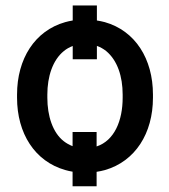

<svg xmlns="http://www.w3.org/2000/svg" viewBox="-20 -608 606 687"><path d="M326.7 -588.4H240.2V-534.7C231 -533.2 222.2 -531.2 213.4 -528.8C104.5 -498 41 -397.5 41 -269.5V-258.3C41 -130.9 104.5 -30.3 213.9 0.5C222.2 2.9 231 4.9 239.7 6.3V58.6H325.7V6.8C335.9 5.4 346.2 2.9 355.5 0.5C463.9 -30.8 527.3 -130.9 527.3 -258.3V-269.5C527.3 -397.5 463.9 -498 355 -528.8C345.7 -531.2 336.4 -533.2 326.7 -534.7ZM325.7 -135.7H239.7V-85C228.5 -89.4 217.8 -95.2 208.5 -102.5C168.5 -133.3 149.4 -193.4 149.4 -258.3V-269.5C149.4 -334 168.5 -393.1 208.5 -425.3C217.8 -433.1 228.5 -439 240.2 -443.4V-396H326.7V-443.8C338.9 -439.5 350.1 -433.1 359.9 -425.3C399.9 -392.1 418.9 -335 418.9 -269.5V-258.3C418.9 -176.8 389.6 -105 325.7 -84Z"/></svg>

Font: Bert Sans Medium
Style: Regular
Weight: 500
Designer: Christian Robertson (Google), Cristiano Sobral
Foundry: Google, Cristiano Sobral
Version: Version 3.101